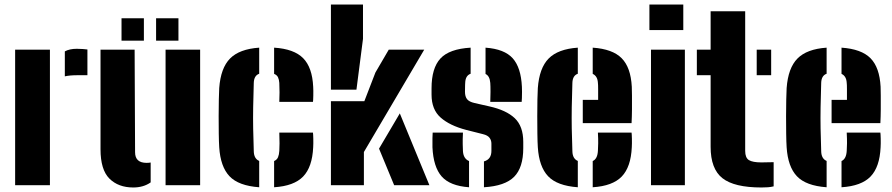

<svg xmlns="http://www.w3.org/2000/svg" viewBox="-20 -820 3950 850"><path d="M267 -482V-592.5Q288 -604 320 -604Q333.5 -604 346.5 -603Q359.5 -602 367 -601V-487H322Q289 -487 267 -482ZM47 0V-600H201V0Z M425 -159V-600H576L578 -146Q578 -99 629 -99Q638 -99 647 -100.5V-12.5Q615 10 570 10Q504 10 464.5 -29.2Q425 -68.5 425 -159ZM713 0V-600H866V0ZM671 -640V-739H770V-640ZM518 -640V-739H617V-640Z M950.5 -168Q949 -191.5 948.5 -228.5Q948 -265.5 948 -305.8Q948 -346 948.8 -379.8Q949.5 -413.5 950.5 -430Q957 -519 998.5 -561Q1040 -603 1127.5 -609V-493.5Q1104.5 -485.5 1103.5 -453Q1101.5 -392 1100.8 -344.5Q1100 -297 1100.8 -251.5Q1101.5 -206 1103.5 -151Q1104 -117.5 1127.5 -107.5V9Q1036 2.5 996 -39.8Q956 -82 950.5 -168ZM1216.5 -369Q1217.5 -384 1217.5 -411Q1217.5 -438 1216.5 -453Q1215.5 -467.5 1210.8 -477.8Q1206 -488 1193.5 -493V-609Q1281.5 -603.5 1322 -562.5Q1362.5 -521.5 1366.5 -436Q1367.5 -419.5 1367 -396.2Q1366.5 -373 1365.5 -369ZM1193.5 9V-107Q1206 -112.5 1210.8 -123.8Q1215.5 -135 1216.5 -152Q1217.5 -167 1217.5 -185.5Q1217.5 -204 1216.5 -233H1365.5Q1366.5 -227 1367 -205.8Q1367.5 -184.5 1366.5 -168Q1362.5 -80.5 1322 -38.5Q1281.5 3.5 1193.5 9Z M1445 -423V-800H1587V-648L1558 -423ZM1445 0V-372H1593L1642 -499L1701 -600H1858L1591 -147V0ZM1658 -162 1750 -318 1881 0H1725Z M2122.5 9V-105.5Q2155.5 -114.5 2155.5 -152V-184Q2155.5 -199 2147.2 -210Q2139 -221 2118.5 -226L2043.5 -245Q1971 -264 1930.8 -299.5Q1890.5 -335 1890.5 -401V-429Q1890.5 -518.5 1929.8 -561Q1969 -603.5 2063.5 -609V-493.5Q2040.5 -485.5 2039.5 -453Q2039.5 -451.5 2039 -444Q2038.5 -436.5 2038.5 -414Q2038.5 -393 2047.5 -381.2Q2056.5 -369.5 2080.5 -364L2146.5 -349Q2221 -332.5 2258.8 -296.8Q2296.5 -261 2296.5 -192V-164Q2296.5 -78 2256 -37.2Q2215.5 3.5 2122.5 9ZM2150.5 -369Q2151.5 -385.5 2151.5 -413Q2151.5 -440.5 2150.5 -453Q2148 -484 2129.5 -492.5V-609Q2213 -603 2249.8 -562Q2286.5 -521 2290.5 -436Q2291 -428 2291 -413.5Q2291 -399 2290.5 -385.8Q2290 -372.5 2289.5 -369ZM1894.5 -168Q1894 -190 1894.5 -209Q1895 -228 1895.5 -233H2029.5Q2028 -200 2028.5 -182.2Q2029 -164.5 2029.5 -151Q2031.5 -117.5 2056.5 -107V9Q1972 3 1935.2 -39Q1898.5 -81 1894.5 -168Z M2361 -168Q2359.5 -191.5 2359 -228.5Q2358.5 -265.5 2358.5 -305.8Q2358.5 -346 2359.2 -379.8Q2360 -413.5 2361 -430Q2367.5 -519 2409 -561Q2450.5 -603 2538 -609V-493.5Q2515 -485.5 2514 -453Q2512 -392 2511.2 -344.5Q2510.5 -297 2511.2 -251.5Q2512 -206 2514 -151Q2514.5 -117.5 2538 -107.5V9Q2446.5 2.5 2406.5 -39.8Q2366.5 -82 2361 -168ZM2560 -275V-378H2628Q2628 -403.5 2628 -425Q2628 -446.5 2627 -453Q2625.5 -483 2604 -493V-609Q2692 -603 2732.2 -562.2Q2772.5 -521.5 2777 -436Q2777.5 -424 2777.8 -396.5Q2778 -369 2777.8 -336Q2777.5 -303 2776 -275ZM2604 9V-107Q2625 -116.5 2627 -152Q2628 -167 2628.2 -185.5Q2628.5 -204 2627 -233H2776Q2777 -227 2777.5 -205.8Q2778 -184.5 2777 -168Q2773 -80.5 2732.5 -38.5Q2692 3.5 2604 9Z M2855 -687V-800H3005V-687ZM2862 0V-600H3012V0Z M3065 -487V-600H3126V-770H3279V-152Q3279 -121.5 3295.5 -111.2Q3312 -101 3351 -101Q3364.5 -101 3377 -101.5Q3389.5 -102 3405 -102V5Q3393 8 3380 9Q3367 10 3351 10Q3230.5 10 3178.2 -31.2Q3126 -72.5 3126 -170V-487ZM3330 -487V-600H3394V-487Z M3462.5 -168Q3461 -191.5 3460.5 -228.5Q3460 -265.5 3460 -305.8Q3460 -346 3460.8 -379.8Q3461.5 -413.5 3462.5 -430Q3469 -519 3510.5 -561Q3552 -603 3639.5 -609V-493.5Q3616.5 -485.5 3615.5 -453Q3613.5 -392 3612.8 -344.5Q3612 -297 3612.8 -251.5Q3613.5 -206 3615.5 -151Q3616 -117.5 3639.5 -107.5V9Q3548 2.5 3508 -39.8Q3468 -82 3462.5 -168ZM3661.5 -275V-378H3729.5Q3729.5 -403.5 3729.5 -425Q3729.5 -446.5 3728.5 -453Q3727 -483 3705.5 -493V-609Q3793.5 -603 3833.8 -562.2Q3874 -521.5 3878.5 -436Q3879 -424 3879.2 -396.5Q3879.5 -369 3879.2 -336Q3879 -303 3877.5 -275ZM3705.5 9V-107Q3726.5 -116.5 3728.5 -152Q3729.5 -167 3729.8 -185.5Q3730 -204 3728.5 -233H3877.5Q3878.5 -227 3879 -205.8Q3879.5 -184.5 3878.5 -168Q3874.5 -80.5 3834 -38.5Q3793.5 3.5 3705.5 9Z"/></svg>

Font: Big Shoulders Stencil Text Black
Style: Regular
Weight: 900
Designer: Patric King
Foundry: XO Type Co
Version: Version 1.000